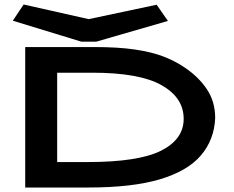

<svg xmlns="http://www.w3.org/2000/svg" viewBox="-20 -832 1040 853"><path d="M92 1V-623H398Q505 -623 579.5 -612Q654 -601 706 -581Q758 -561 799 -533Q861 -492 898.5 -436.5Q936 -381 936 -308Q932 -211 872.5 -141.5Q813 -72 690.5 -35.5Q568 1 374 1ZM234 -112H368Q595 -112 695.5 -162.5Q796 -213 796 -304Q796 -398 698 -453.5Q600 -509 390 -509H234ZM676 -811 726 -739 408 -647H341L37 -740L85 -812L374 -747Z"/></svg>

Font: Inconsolata UltraExpanded ExtraBold
Style: Regular
Weight: 800
Width: 9
Monospace: yes
Designer: Raph Levien, Cyreal, Brenton Simpson
Foundry: Raph Levien, Cyreal, Google
Version: Version 3.001; ttfautohint (v1.8.2.53-6de2)